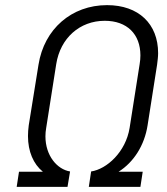

<svg xmlns="http://www.w3.org/2000/svg" viewBox="-20 -728 650 748"><path d="M442 -59C501 -96 543 -162 555 -240L592 -476C594 -492 596 -507 596 -521C596 -635 520 -708 397 -708C259 -708 152 -615 130 -476L92 -240C90 -225 89 -211 89 -198C89 -138 110 -89 147 -59H54L45 0H243L253 -60C203 -68 157 -121 157 -197C157 -208 158 -219 160 -230L199 -478C215 -580 291 -647 388 -647C475 -647 527 -595 527 -512C527 -501 526 -490 524 -478L485 -230C470 -136 396 -69 335 -60L326 0H527L536 -59Z"/></svg>

Font: Arthouse Owned
Style: Italic
Weight: 400
Italic angle: -10°
Designer: Jeremy Tribby
Foundry: Tribby Type
Version: Version 1.000;PS 001.000;hotconv 1.0.88;makeotf.lib2.5.64775